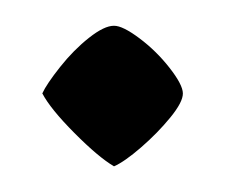

<svg xmlns="http://www.w3.org/2000/svg" viewBox="-43 -465 424 362"><g transform="rotate(10 168.5 -284.5)"><path d="M38 -266Q43 -285 62.5 -321Q82 -357 106.5 -384.5Q131 -412 149 -415Q165 -418 200.5 -400Q236 -382 266 -355Q296 -328 299 -312Q302 -296 283.5 -263Q265 -230 239 -198Q213 -166 195 -154Q163 -166 110.5 -203Q58 -240 38 -266Z"/></g></svg>

Font: Lalezar
Style: Regular
Weight: 400
Designer: Borna Izadpanah
Foundry: Borna Izadpanah
Version: Version 1.003;November 28, 2018;FontCreator 11.5.0.2421 64-b